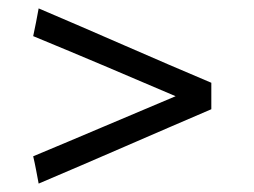

<svg xmlns="http://www.w3.org/2000/svg" viewBox="-20 -542 605 457"><path d="M483 -282V-345C345 -403 209 -464 72 -522C68 -501 64 -478 59 -456C173 -409 286 -361 398 -313C286 -266 172 -217 59 -170C64 -149 68 -126 72 -105C209 -163 345 -223 483 -282Z"/></svg>

Font: Repo
Style: Regular
Weight: 400
Designer: Stefan Peev
Foundry: Context Ltd
Version: Version 0.000